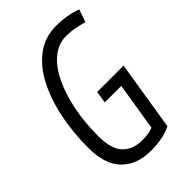

<svg xmlns="http://www.w3.org/2000/svg" viewBox="-216 -794 889 889"><g transform="rotate(-45 228.5 -350.0)"><path d="M230 10Q138 10 85.5 -43Q33 -96 33 -206Q33 -309 52.5 -400.5Q72 -492 109 -561.5Q146 -631 200.5 -670.5Q255 -710 326 -710Q400 -710 457 -688L435 -626Q408 -634 382 -639Q356 -644 326 -644Q276 -644 235 -610.5Q194 -577 165 -517.5Q136 -458 120 -379.5Q104 -301 104 -211Q104 -126 139 -89.5Q174 -53 235 -53Q278 -53 306 -64L344 -300H236L245 -359H418L363 -17Q339 -4 304 3Q269 10 230 10Z"/></g></svg>

Font: Georama SemiCondensed
Style: Italic
Weight: 400
Width: 4
Italic angle: -9°
Designer: Jean-Baptiste Levee
Foundry: Production Type
Version: Version 1.000